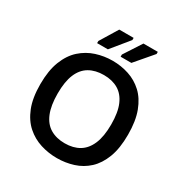

<svg xmlns="http://www.w3.org/2000/svg" viewBox="-205 -1067 1185 1238"><g transform="rotate(30 387.5 -447.5)"><path d="M391 12Q328 12 269 -6.5Q210 -25 163 -66.5Q116 -108 88.5 -177Q61 -246 61 -348Q61 -450 88.5 -520Q116 -590 163 -632Q210 -674 269 -693Q328 -712 391 -712Q454 -712 512 -693Q570 -674 615.5 -632Q661 -590 687.5 -520Q714 -450 714 -348Q714 -246 687.5 -177Q661 -108 616 -66.5Q571 -25 512.5 -6.5Q454 12 391 12ZM387 -96Q450 -96 494.5 -122.5Q539 -149 563 -205.5Q587 -262 587 -351Q587 -441 563 -496.5Q539 -552 494.5 -578Q450 -604 388 -604Q325 -604 280 -578Q235 -552 211.5 -496.5Q188 -441 188 -352Q188 -263 211.5 -206Q235 -149 280 -122.5Q325 -96 387 -96ZM246 -760V-776L326 -907H433V-891L326 -760ZM421 -760V-776L506 -907H613V-891L501 -760Z"/></g></svg>

Font: AR One Sans SemiBold
Style: Regular
Weight: 600
Designer: Niteesh Yadav
Foundry: Niteesh Yadav
Version: Version 1.001;gftools[0.9.33]